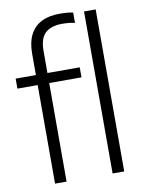

<svg xmlns="http://www.w3.org/2000/svg" viewBox="-90 -881 706 943"><g transform="rotate(-10 263.0 -409.0)"><path d="M107 0V-649.5Q107 -704.5 126 -742Q145 -779.5 182.2 -798.8Q219.5 -818 274.5 -818Q290 -818 307.5 -816.8Q325 -815.5 340.5 -812V-760.5Q325 -764 309.8 -765.5Q294.5 -767 277.5 -767Q222 -767 193.2 -740.5Q164.5 -714 164.5 -651.5V0ZM6 -491.5V-541.5H325.5V-491.5ZM394 0V-808H452V0Z"/></g></svg>

Font: Encode Sans SemiCondensed Light
Style: Regular
Weight: 300
Width: 4
Designer: Multiple Designers
Foundry: Impallari Type
Version: Version 3.002